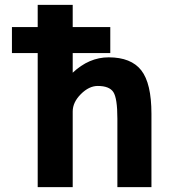

<svg xmlns="http://www.w3.org/2000/svg" viewBox="-20 -771 704 793"><path d="M29.3 -551.8V-659.2H135.7V-751H280.3V-659.2H435.5V-551.8H280.3V-470.7Q347.7 -534.2 428.7 -534.2Q521.5 -534.2 563.5 -480.5Q605.5 -426.8 605.5 -300.8V2H464.8V-281.2Q464.8 -365.2 448.2 -390.6Q431.6 -416 383.8 -416Q347.7 -416 314 -382.3Q280.3 -348.6 280.3 -310.5V2H135.7V-551.8Z"/></svg>

Font: Nasu
Style: Bold
Weight: 700
Designer: Ryoko NISHIZUKA (kana &amp; ideographs); Paul D. Hunt (Latin, Greek &amp; Cyrillic); Wenlong ZHANG (bopomofo); Sandoll C
Version: Version 2014.1215